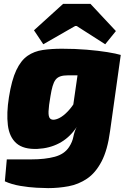

<svg xmlns="http://www.w3.org/2000/svg" viewBox="-20 -765 658 989"><path d="M397 -500 602 -482 547 -90Q534 8 503 67Q472 126 428 155.5Q384 185 332.5 194.5Q281 204 228 204Q208 204 168.5 202Q129 200 84.5 192.5Q40 185 5 169L15 56Q30 56 44.5 56Q59 56 81.5 56Q104 56 141 56Q212 56 262 42.5Q312 29 336 -8Q353 -34 358 -61Q363 -88 376 -113L343 -125ZM299 -514Q366 -514 426.5 -509Q487 -504 533 -496.5Q579 -489 602 -482L440 -376Q414 -377 390 -377Q366 -377 331 -377Q306 -377 290.5 -371.5Q275 -366 266 -354Q257 -342 251 -321.5Q245 -301 240 -270Q231 -219 230 -191.5Q229 -164 237.5 -155Q246 -146 263 -149Q284 -153 306.5 -170.5Q329 -188 350 -216Q371 -244 385 -277L419 -221Q404 -151 369 -102Q334 -53 284.5 -27Q235 -1 173 2Q101 5 64.5 -27Q28 -59 20.5 -120.5Q13 -182 26 -264Q40 -353 64 -403.5Q88 -454 122 -477.5Q156 -501 200.5 -507.5Q245 -514 299 -514ZM446 -745 577 -605 522 -537 375 -631H367L203 -537L155 -609L305 -745Z"/></svg>

Font: Exo 2 Black
Style: Italic
Weight: 900
Italic angle: -8°
Designer: Natanael Gama
Foundry: Natanael Gama
Version: Version 2.010